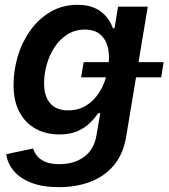

<svg xmlns="http://www.w3.org/2000/svg" viewBox="-20 -567 704 802"><path d="M226.6 214.8Q158.2 214.8 111.1 196.5Q64 178.2 37.6 147Q11.2 115.7 5.9 77.1L118.2 53.2Q123 69.3 135 84.2Q147 99.1 169.4 108.9Q191.9 118.7 228 118.7Q289.6 118.7 331.3 88.1Q373 57.6 382.8 -1L398.9 -94.7L389.6 -93.8Q374.5 -71.3 353 -51Q331.5 -30.8 301.3 -18.1Q271 -5.4 228.5 -5.4Q171.9 -5.4 128.7 -29.3Q85.4 -53.2 61 -99.4Q36.6 -145.5 36.6 -212.4Q36.6 -273.9 54.7 -333.5Q72.8 -393.1 107.7 -441.2Q142.6 -489.3 192.1 -518.1Q241.7 -546.9 304.2 -546.9Q339.4 -546.9 364.7 -537.8Q390.1 -528.8 407.5 -513.9Q424.8 -499 435.5 -481.9Q446.3 -464.8 451.7 -448.7L458.5 -449.7L473.1 -539.1H597.2L507.3 2.4Q495.1 76.7 455.6 123.5Q416 170.4 356.7 192.6Q297.4 214.8 226.6 214.8ZM264.6 -106Q307.1 -106 339.1 -125.7Q371.1 -145.5 392.3 -177.7Q413.6 -210 424.3 -249Q435.1 -288.1 435.1 -327.1Q435.1 -380.9 409.7 -412.1Q384.3 -443.4 334.5 -443.4Q293.5 -443.4 261.7 -423.3Q230 -403.3 208.3 -370.4Q186.5 -337.4 175.3 -297.6Q164.1 -257.8 164.1 -218.8Q164.1 -165.5 189.5 -135.7Q214.8 -106 264.6 -106ZM318.8 -244.1 329.6 -307.6H663.6L653.3 -244.1Z"/></svg>

Font: Inter 18pt SemiBold
Style: Italic
Weight: 600
Italic angle: -9.3988°
Designer: Rasmus Andersson
Foundry: rsms
Version: Version 4.001;git-66647c0bb